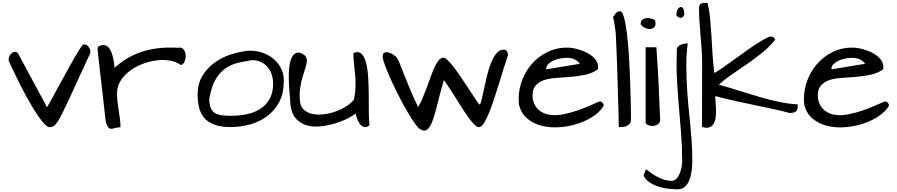

<svg xmlns="http://www.w3.org/2000/svg" viewBox="-20 -913 6454 1381"><path d="M43.9 -472.7Q39.1 -488.3 45.9 -504.9Q52.7 -521.5 64.9 -531.2Q77.1 -541 90.8 -540.5Q104.5 -540 113.3 -522.5L318.4 -141.6Q328.1 -157.2 349.6 -196.8Q371.1 -236.3 398.4 -286.1Q425.8 -335.9 455.6 -390.6Q485.4 -445.3 511.2 -490.2Q537.1 -535.2 556.2 -564.5Q575.2 -593.8 581.1 -593.8Q593.8 -593.8 603.5 -587.9Q613.3 -582 619.6 -572.8Q626 -563.5 628.4 -552.7Q630.9 -542 629.9 -532.2Q577.1 -418.9 539.1 -335Q501 -251 473.1 -191.9Q445.3 -132.8 426.8 -95.2Q408.2 -57.6 393.1 -35.6Q377.9 -13.7 365.2 -5.9Q352.5 2 337.9 2Q318.4 2 286.6 -36.1Q254.9 -74.2 215.3 -139.2Q175.8 -204.1 131.8 -290.5Q87.9 -377 43.9 -472.7Z M681.6 -558.6Q681.6 -577.1 694.8 -583Q708 -588.9 723.6 -588.9Q749 -588.9 764.2 -567.9Q779.3 -546.9 787.6 -519Q795.9 -491.2 799.3 -464.4Q802.7 -437.5 804.7 -425.8Q840.8 -459 885.7 -487.3Q930.7 -515.6 985.8 -535.6Q1041 -555.7 1108.9 -564.9Q1176.8 -574.2 1260.7 -569.3Q1287.1 -575.2 1300.3 -558.1Q1313.5 -541 1315.4 -517.6Q1317.4 -494.1 1308.1 -471.7Q1298.8 -449.2 1280.3 -445.3Q1246.1 -470.7 1197.8 -478Q1149.4 -485.4 1097.2 -477.5Q1044.9 -469.7 994.1 -448.7Q943.4 -427.7 903.8 -395.5Q864.3 -363.3 841.3 -321.3Q818.4 -279.3 822.3 -230.5Q822.3 -200.2 826.2 -171.4Q830.1 -142.6 834.5 -113.8Q838.9 -85 842.8 -56.2Q846.7 -27.3 846.7 2Q820.3 3.9 804.2 8.8Q788.1 13.7 777.3 13.2Q766.6 12.7 758.8 3.4Q751 -5.9 741.2 -34.2Q740.2 -41 736.3 -75.2Q732.4 -109.4 727.1 -158.2Q721.7 -207 714.8 -265.1Q708 -323.2 701.7 -379.4Q695.3 -435.5 689.9 -482.9Q684.6 -530.3 681.6 -558.6Z M1401.4 -231.4Q1401.4 -311.5 1436.5 -368.7Q1471.7 -425.8 1525.4 -463.9Q1579.1 -502 1642.6 -522Q1706.1 -542 1763.7 -547.9Q1819.3 -550.8 1868.2 -533.7Q1917 -516.6 1952.1 -485.4Q1987.3 -454.1 2006.3 -411.1Q2025.4 -368.2 2020.5 -320.3Q2020.5 -240.2 1988.8 -180.2Q1957 -120.1 1904.3 -79.6Q1851.6 -39.1 1781.7 -19Q1711.9 1 1635.7 1Q1520.5 1 1460.9 -52.7Q1401.4 -106.4 1401.4 -231.4ZM1485.4 -202.1Q1485.4 -161.1 1495.6 -136.7Q1505.9 -112.3 1525.9 -100.1Q1545.9 -87.9 1574.7 -84Q1603.5 -80.1 1641.6 -80.1Q1700.2 -80.1 1754.9 -91.3Q1809.6 -102.5 1851.6 -129.4Q1893.6 -156.2 1918.9 -200.7Q1944.3 -245.1 1944.3 -311.5Q1944.3 -345.7 1934.6 -376.5Q1924.8 -407.2 1905.3 -430.2Q1885.7 -453.1 1857.4 -466.8Q1829.1 -480.5 1793 -480.5Q1745.1 -472.7 1697.3 -462.4Q1649.4 -452.1 1607.4 -425.3Q1565.4 -398.4 1533.2 -346.2Q1501 -293.9 1485.4 -202.1Z M2068.4 -162.1Q2068.4 -181.6 2064.9 -216.8Q2061.5 -252 2059.1 -293.5Q2056.6 -335 2057.1 -377.9Q2057.6 -420.9 2064.5 -455.6Q2071.3 -490.2 2086.4 -512.7Q2101.6 -535.2 2129.9 -535.2Q2164.1 -525.4 2176.3 -509.8Q2188.5 -494.1 2187 -471.7Q2185.5 -449.2 2175.3 -419.9Q2165 -390.6 2154.3 -353Q2143.6 -315.4 2137.7 -270Q2131.8 -224.6 2139.6 -169.9Q2148.4 -134.8 2175.3 -115.7Q2202.1 -96.7 2239.3 -91.3Q2276.4 -85.9 2318.8 -92.3Q2361.3 -98.6 2401.4 -113.8Q2441.4 -128.9 2474.6 -150.9Q2507.8 -172.9 2526.4 -198.2Q2536.1 -247.1 2537.1 -287.6Q2538.1 -328.1 2535.2 -366.2Q2532.2 -404.3 2527.3 -443.8Q2522.5 -483.4 2521.5 -531.2Q2558.6 -546.9 2580.1 -526.4Q2601.6 -505.9 2612.8 -462.4Q2624 -418.9 2627.9 -359.4Q2631.8 -299.8 2632.3 -236.8Q2632.8 -173.8 2632.8 -114.3Q2632.8 -54.7 2637.7 -12.7Q2611.3 12.7 2582.5 -7.8Q2553.7 -28.3 2538.1 -96.7Q2522.5 -83 2484.4 -63Q2446.3 -43 2397 -27.3Q2347.7 -11.7 2293.5 -4.9Q2239.3 2 2192.4 -9.8Q2145.5 -21.5 2111.3 -57.1Q2077.1 -92.8 2068.4 -162.1Z M3172.9 -336.9Q3146.5 -248 3128.4 -172.4Q3110.4 -96.7 3092.3 -46.9Q3074.2 2.9 3051.3 20Q3028.3 37.1 2991.2 8.8Q2970.7 -12.7 2943.8 -54.7Q2917 -96.7 2888.2 -148.4Q2859.4 -200.2 2831.5 -256.3Q2803.7 -312.5 2781.7 -362.8Q2759.8 -413.1 2746.1 -451.7Q2732.4 -490.2 2732.4 -506.8Q2732.4 -529.3 2745.6 -534.7Q2758.8 -540 2775.9 -535.2Q2793 -530.3 2810.1 -519Q2827.1 -507.8 2835 -497.1Q2843.8 -484.4 2856 -454.1Q2868.2 -423.8 2886.2 -377.9Q2904.3 -332 2928.7 -272.9Q2953.1 -213.9 2987.3 -143.6Q3002.9 -168 3018.1 -203.6Q3033.2 -239.3 3047.9 -278.3Q3062.5 -317.4 3076.2 -356Q3089.8 -394.5 3104 -425.8Q3118.2 -457 3133.3 -476.6Q3148.4 -496.1 3164.1 -497.1Q3174.8 -502.9 3194.8 -484.9Q3214.8 -466.8 3240.2 -434.6Q3265.6 -402.3 3293.5 -360.8Q3321.3 -319.3 3347.2 -280.3Q3373 -241.2 3394.5 -208.5Q3416 -175.8 3427.7 -161.1Q3435.5 -161.1 3442.9 -190.4Q3450.2 -219.7 3459.5 -263.7Q3468.8 -307.6 3480.5 -358.4Q3492.2 -409.2 3508.8 -453.1Q3525.4 -497.1 3548.3 -526.4Q3571.3 -555.7 3602.5 -555.7Q3620.1 -555.7 3627.4 -542.5Q3634.8 -529.3 3632.8 -513.7Q3619.1 -472.7 3602.5 -419.4Q3585.9 -366.2 3568.8 -310.5Q3551.8 -254.9 3533.7 -200.7Q3515.6 -146.5 3498 -103Q3480.5 -59.6 3463.4 -31.7Q3446.3 -3.9 3431.6 0Q3419.9 5.9 3402.8 -7.8Q3385.7 -21.5 3364.7 -47.9Q3343.8 -74.2 3320.3 -110.4Q3296.9 -146.5 3272 -186Q3247.1 -225.6 3221.7 -265.1Q3196.3 -304.7 3172.9 -336.9Z M3712.9 -160.2Q3704.1 -239.3 3728 -314.5Q3752 -389.6 3800.3 -447.3Q3848.6 -504.9 3917 -538.6Q3985.4 -572.3 4066.4 -570.3Q4080.1 -570.3 4103 -566.4Q4126 -562.5 4151.9 -554.2Q4177.7 -545.9 4202.6 -533.2Q4227.5 -520.5 4246.6 -502.9Q4265.6 -485.4 4275.4 -463.4Q4285.2 -441.4 4280.3 -414.1Q4240.2 -385.7 4188 -375Q4135.7 -364.3 4081.5 -359.9Q4027.3 -355.5 3975.6 -352.1Q3923.8 -348.6 3885.3 -334Q3846.7 -319.3 3825.7 -287.6Q3804.7 -255.9 3812.5 -196.3Q3827.1 -142.6 3860.8 -117.2Q3894.5 -91.8 3939 -86.4Q3983.4 -81.1 4033.7 -91.3Q4084 -101.6 4132.3 -118.2Q4180.7 -134.8 4222.7 -153.3Q4264.6 -171.9 4292 -183.6Q4304.7 -183.6 4313.5 -174.3Q4322.3 -165 4322.3 -152.3Q4297.9 -110.4 4248 -77.1Q4198.2 -43.9 4135.7 -23.4Q4073.2 -2.9 4005.4 2Q3937.5 6.8 3877.9 -7.8Q3818.4 -22.5 3773.4 -59.6Q3728.5 -96.7 3712.9 -160.2ZM4057.6 -497.1Q4040 -497.1 4014.6 -493.2Q3989.3 -489.3 3965.8 -479.5Q3942.4 -469.7 3925.3 -454.1Q3908.2 -438.5 3908.2 -414.1L4150.4 -454.1Q4134.8 -477.5 4109.9 -487.3Q4085 -497.1 4057.6 -497.1Z M4389.6 -791Q4400.4 -805.7 4410.6 -818.8Q4420.9 -832 4440.4 -832Q4453.1 -832 4463.9 -801.8Q4474.6 -771.5 4482.4 -721.2Q4490.2 -670.9 4496.1 -606.4Q4502 -542 4505.9 -472.7Q4509.8 -403.3 4512.2 -334.5Q4514.6 -265.6 4516.1 -208.5Q4517.6 -151.4 4518.1 -110.4Q4518.6 -69.3 4518.6 -54.7Q4518.6 -37.1 4511.2 -26.4Q4503.9 -15.6 4492.7 -9.3Q4481.4 -2.9 4467.3 -1Q4453.1 1 4440.4 1Q4438.5 1 4435.1 0.5Q4431.6 0 4430.7 0Q4430.7 -25.4 4429.2 -77.6Q4427.7 -129.9 4425.8 -195.8Q4423.8 -261.7 4421.9 -334.5Q4419.9 -407.2 4417.5 -473.1Q4415 -539.1 4412.6 -591.3Q4410.2 -643.6 4409.2 -668.9Q4409.2 -675.8 4406.7 -693.4Q4404.3 -710.9 4401.4 -730.5Q4398.4 -750 4395 -767.1Q4391.6 -784.2 4389.6 -791Z M4701.2 -573.2Q4710 -453.1 4716.8 -317.9Q4723.6 -182.6 4728.5 -44.9Q4723.6 -25.4 4708.5 -16.6Q4693.4 -7.8 4675.8 -7.3Q4658.2 -6.8 4643.1 -12.7Q4627.9 -18.6 4624 -28.3V-573.2ZM4587.9 -739.3Q4587.9 -761.7 4600.6 -771.5Q4613.3 -781.2 4630.9 -782.7Q4648.4 -784.2 4666 -779.3Q4683.6 -774.4 4691.4 -767.6Q4700.2 -735.4 4688.5 -720.7Q4676.8 -706.1 4657.7 -704.6Q4638.7 -703.1 4618.2 -712.9Q4597.7 -722.7 4587.9 -739.3Z M4609.4 349.6Q4609.4 348.6 4611.8 341.8Q4614.3 335 4617.2 326.7Q4620.1 318.4 4623 311.5Q4626 304.7 4626 303.7Q4646.5 319.3 4668 334.5Q4689.5 349.6 4712.9 361.3Q4736.3 373 4760.7 380.4Q4785.2 387.7 4811.5 387.7Q4830.1 387.7 4844.2 373.5Q4858.4 359.4 4867.7 337.9Q4877 316.4 4881.8 292.5Q4886.7 268.6 4886.7 249Q4886.7 145.5 4878.9 46.9Q4871.1 -51.8 4862.8 -148.9Q4854.5 -246.1 4849.1 -344.2Q4843.8 -442.4 4848.6 -546.9Q4845.7 -563.5 4854 -574.2Q4862.3 -585 4875.5 -590.8Q4888.7 -596.7 4903.3 -599.1Q4918 -601.6 4926.8 -601.6Q4916 -522.5 4916.5 -433.6Q4917 -344.7 4923.3 -253.9Q4929.7 -163.1 4939 -74.2Q4948.2 14.6 4954.1 95.2Q4960 175.8 4959.5 243.2Q4959 310.5 4946.3 358.4Q4933.6 406.2 4906.2 430.2Q4878.9 454.1 4830.1 447.3Q4807.6 447.3 4775.4 442.9Q4743.2 438.5 4710.4 427.2Q4677.7 416 4649.9 397Q4622.1 377.9 4609.4 349.6ZM4882.8 -863.3Q4896.5 -852.5 4900.4 -834.5Q4904.3 -816.4 4899.4 -802.7Q4894.5 -789.1 4880.4 -785.2Q4866.2 -781.2 4844.7 -800.8Q4844.7 -809.6 4846.2 -820.3Q4847.7 -831.1 4851.6 -840.8Q4855.5 -850.6 4863.3 -856.9Q4871.1 -863.3 4882.8 -863.3Z M5030.3 -456.1Q5030.3 -505.9 5026.9 -555.7Q5023.4 -605.5 5019 -655.3Q5014.6 -705.1 5011.2 -754.4Q5007.8 -803.7 5007.8 -853.5Q5007.8 -875 5018.6 -883.8Q5029.3 -892.6 5048.8 -892.6Q5050.8 -892.6 5059.1 -892.6Q5067.4 -892.6 5069.3 -891.6Q5082 -839.8 5087.4 -783.2Q5092.8 -726.6 5096.7 -663.6Q5100.6 -600.6 5104.5 -531.7Q5108.4 -462.9 5118.2 -387.7Q5135.7 -396.5 5168.9 -419.4Q5202.1 -442.4 5242.7 -471.7Q5283.2 -501 5327.1 -532.7Q5371.1 -564.5 5410.6 -590.3Q5450.2 -616.2 5481 -633.3Q5511.7 -650.4 5525.4 -650.4Q5536.1 -650.4 5542.5 -645.5Q5548.8 -640.6 5555.7 -627.9Q5515.6 -577.1 5464.4 -535.6Q5413.1 -494.1 5358.4 -456.1Q5303.7 -418 5249.5 -381.3Q5195.3 -344.7 5150.4 -303.7Q5231.4 -281.2 5305.2 -257.8Q5378.9 -234.4 5447.8 -214.4Q5516.6 -194.3 5583.5 -180.2Q5650.4 -166 5717.8 -162.1Q5717.8 -147.5 5716.8 -136.7Q5715.8 -126 5710.9 -118.2Q5706.1 -110.4 5695.8 -106Q5685.5 -101.6 5667 -100.6H5657.2Q5613.3 -113.3 5548.3 -127.4Q5483.4 -141.6 5409.7 -156.7Q5335.9 -171.9 5261.2 -188.5Q5186.5 -205.1 5124 -221.7Q5124 -209 5126.5 -184.6Q5128.9 -160.2 5129.9 -131.8Q5130.9 -103.5 5128.4 -75.7Q5126 -47.9 5115.2 -27.3Q5104.5 -6.8 5084 2Q5063.5 10.7 5029.3 0Z M5764.6 -160.2Q5755.9 -239.3 5779.8 -314.5Q5803.7 -389.6 5852.1 -447.3Q5900.4 -504.9 5968.8 -538.6Q6037.1 -572.3 6118.2 -570.3Q6131.8 -570.3 6154.8 -566.4Q6177.7 -562.5 6203.6 -554.2Q6229.5 -545.9 6254.4 -533.2Q6279.3 -520.5 6298.3 -502.9Q6317.4 -485.4 6327.1 -463.4Q6336.9 -441.4 6332 -414.1Q6292 -385.7 6239.7 -375Q6187.5 -364.3 6133.3 -359.9Q6079.1 -355.5 6027.3 -352.1Q5975.6 -348.6 5937 -334Q5898.4 -319.3 5877.4 -287.6Q5856.4 -255.9 5864.3 -196.3Q5878.9 -142.6 5912.6 -117.2Q5946.3 -91.8 5990.7 -86.4Q6035.2 -81.1 6085.4 -91.3Q6135.7 -101.6 6184.1 -118.2Q6232.4 -134.8 6274.4 -153.3Q6316.4 -171.9 6343.8 -183.6Q6356.4 -183.6 6365.2 -174.3Q6374 -165 6374 -152.3Q6349.6 -110.4 6299.8 -77.1Q6250 -43.9 6187.5 -23.4Q6125 -2.9 6057.1 2Q5989.3 6.8 5929.7 -7.8Q5870.1 -22.5 5825.2 -59.6Q5780.3 -96.7 5764.6 -160.2ZM6109.4 -497.1Q6091.8 -497.1 6066.4 -493.2Q6041 -489.3 6017.6 -479.5Q5994.1 -469.7 5977.1 -454.1Q5960 -438.5 5960 -414.1L6202.1 -454.1Q6186.5 -477.5 6161.6 -487.3Q6136.7 -497.1 6109.4 -497.1Z"/></svg>

Font: Architects Daughter-petzku
Style: Regular
Weight: 400
Designer: Kimberly Geswein
Foundry: Kimberly Geswein
Version: Version 1.000 2010 initial release